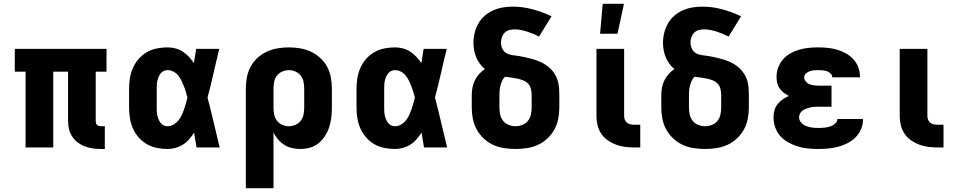

<svg xmlns="http://www.w3.org/2000/svg" viewBox="-20 -778 5040 1013"><path d="M533 8H513Q491 8 469.5 5Q448 2 428 -5.5Q408 -13 390.5 -26Q373 -39 361 -57.5Q349 -76 344 -97Q339 -118 339 -140V-400H261V0H115V-400H58V-520H542V-400H485V-140Q485 -134 486.5 -128.5Q488 -123 492 -119Q496 -115 501.5 -113.5Q507 -112 513 -112H533Z M864 8Q836 8 808 2.5Q780 -3 755.5 -17Q731 -31 712 -52.5Q693 -74 681.5 -100Q670 -126 665.5 -154Q661 -182 661 -210V-310Q661 -338 665.5 -366Q670 -394 681.5 -420Q693 -446 712 -467.5Q731 -489 755.5 -503Q780 -517 808 -522.5Q836 -528 864 -528Q885 -528 906 -522.5Q927 -517 944.5 -505.5Q962 -494 976.5 -478.5Q991 -463 1003 -445Q1006 -464 1009 -482.5Q1012 -501 1015 -520H1137Q1121 -456 1106.5 -391.5Q1092 -327 1075 -263Q1092 -198 1107.5 -132Q1123 -66 1139 0H1017Q1014 -20 1010.5 -39.5Q1007 -59 1004 -78Q992 -60 978 -43.5Q964 -27 946 -15.5Q928 -4 907 2Q886 8 864 8ZM864 -112Q881 -112 895.5 -120.5Q910 -129 920.5 -141.5Q931 -154 938 -169Q945 -184 950.5 -199.5Q956 -215 960.5 -231Q965 -247 969 -263Q965 -278 960.5 -293.5Q956 -309 950 -324Q944 -339 937 -353.5Q930 -368 919.5 -380.5Q909 -393 894.5 -400.5Q880 -408 864 -408Q854 -408 844 -403.5Q834 -399 827.5 -390.5Q821 -382 817 -372.5Q813 -363 810.5 -352.5Q808 -342 807.5 -331.5Q807 -321 807 -310V-210Q807 -199 807.5 -188.5Q808 -178 810.5 -167.5Q813 -157 817 -147.5Q821 -138 827.5 -129.5Q834 -121 844 -116.5Q854 -112 864 -112Z M1277 215V-310Q1277 -340 1282.5 -369.5Q1288 -399 1302 -425.5Q1316 -452 1338.5 -472.5Q1361 -493 1388 -505.5Q1415 -518 1444.5 -523Q1474 -528 1504 -528Q1534 -528 1563.5 -523Q1593 -518 1620 -505.5Q1647 -493 1669.5 -472.5Q1692 -452 1706 -425.5Q1720 -399 1725.5 -369.5Q1731 -340 1731 -310V-210Q1731 -184 1728 -158.5Q1725 -133 1717 -108Q1709 -83 1695 -61Q1681 -39 1661 -22.5Q1641 -6 1615.5 1Q1590 8 1564 8Q1542 8 1520 3Q1498 -2 1479.5 -14Q1461 -26 1446.5 -43Q1432 -60 1423 -80V215ZM1504 -112Q1522 -112 1539 -119.5Q1556 -127 1567 -141.5Q1578 -156 1581.5 -174Q1585 -192 1585 -210V-310Q1585 -328 1581.5 -346Q1578 -364 1567 -378.5Q1556 -393 1539 -400.5Q1522 -408 1504 -408Q1486 -408 1469 -400.5Q1452 -393 1441 -378.5Q1430 -364 1426.5 -346Q1423 -328 1423 -310V-210Q1423 -192 1426.5 -174Q1430 -156 1441 -141.5Q1452 -127 1469 -119.5Q1486 -112 1504 -112Z M2064 8Q2036 8 2008 2.5Q1980 -3 1955.5 -17Q1931 -31 1912 -52.5Q1893 -74 1881.5 -100Q1870 -126 1865.5 -154Q1861 -182 1861 -210V-310Q1861 -338 1865.5 -366Q1870 -394 1881.5 -420Q1893 -446 1912 -467.5Q1931 -489 1955.5 -503Q1980 -517 2008 -522.5Q2036 -528 2064 -528Q2085 -528 2106 -522.5Q2127 -517 2144.5 -505.5Q2162 -494 2176.5 -478.5Q2191 -463 2203 -445Q2206 -464 2209 -482.5Q2212 -501 2215 -520H2337Q2321 -456 2306.5 -391.5Q2292 -327 2275 -263Q2292 -198 2307.5 -132Q2323 -66 2339 0H2217Q2214 -20 2210.5 -39.5Q2207 -59 2204 -78Q2192 -60 2178 -43.5Q2164 -27 2146 -15.5Q2128 -4 2107 2Q2086 8 2064 8ZM2064 -112Q2081 -112 2095.5 -120.5Q2110 -129 2120.5 -141.5Q2131 -154 2138 -169Q2145 -184 2150.5 -199.5Q2156 -215 2160.5 -231Q2165 -247 2169 -263Q2165 -278 2160.5 -293.5Q2156 -309 2150 -324Q2144 -339 2137 -353.5Q2130 -368 2119.5 -380.5Q2109 -393 2094.5 -400.5Q2080 -408 2064 -408Q2054 -408 2044 -403.5Q2034 -399 2027.5 -390.5Q2021 -382 2017 -372.5Q2013 -363 2010.5 -352.5Q2008 -342 2007.5 -331.5Q2007 -321 2007 -310V-210Q2007 -199 2007.5 -188.5Q2008 -178 2010.5 -167.5Q2013 -157 2017 -147.5Q2021 -138 2027.5 -129.5Q2034 -121 2044 -116.5Q2054 -112 2064 -112Z M2700 8Q2670 8 2640 3.5Q2610 -1 2582.5 -13.5Q2555 -26 2532.5 -47Q2510 -68 2495.5 -94Q2481 -120 2475 -150Q2469 -180 2469 -210V-275Q2469 -295 2472.5 -315Q2476 -335 2485 -353.5Q2494 -372 2507.5 -387Q2521 -402 2538 -414Q2523 -426 2511.5 -442Q2500 -458 2492.5 -476Q2485 -494 2481.5 -513.5Q2478 -533 2478 -552Q2478 -579 2484.5 -605Q2491 -631 2504 -654Q2517 -677 2537 -694.5Q2557 -712 2581.5 -723Q2606 -734 2632 -738.5Q2658 -743 2685 -743Q2738 -743 2790 -729Q2842 -715 2890 -692L2824 -585Q2809 -593 2793.5 -599.5Q2778 -606 2762 -611Q2746 -616 2729.5 -619.5Q2713 -623 2696 -623Q2682 -623 2667.5 -619.5Q2653 -616 2643 -606Q2633 -596 2628 -582Q2623 -568 2623 -554Q2623 -537 2630.5 -521Q2638 -505 2652.5 -497Q2667 -489 2684 -487Q2701 -485 2717.5 -482.5Q2734 -480 2750.5 -476Q2767 -472 2783 -468Q2799 -464 2815 -458Q2831 -452 2845.5 -444Q2860 -436 2873 -425.5Q2886 -415 2896.5 -402Q2907 -389 2914.5 -373.5Q2922 -358 2925.5 -341.5Q2929 -325 2930 -308.5Q2931 -292 2931 -275V-210Q2931 -180 2925 -150Q2919 -120 2904.5 -94Q2890 -68 2867.5 -47Q2845 -26 2817.5 -13.5Q2790 -1 2760 3.5Q2730 8 2700 8ZM2700 -112Q2718 -112 2736 -119Q2754 -126 2765.5 -140.5Q2777 -155 2781 -173.5Q2785 -192 2785 -210V-275Q2785 -291 2781.5 -307.5Q2778 -324 2767 -336Q2756 -348 2740.5 -354Q2725 -360 2709 -363.5Q2693 -367 2676.5 -369Q2660 -371 2644 -373Q2635 -364 2629.5 -352Q2624 -340 2620.5 -327Q2617 -314 2616 -301Q2615 -288 2615 -275V-210Q2615 -192 2619 -173.5Q2623 -155 2634.5 -140.5Q2646 -126 2664 -119Q2682 -112 2700 -112Z M3358 0H3327Q3303 0 3278.5 -3Q3254 -6 3231 -14.5Q3208 -23 3187.5 -37Q3167 -51 3153 -71.5Q3139 -92 3133 -116Q3127 -140 3127 -165V-520H3273V-165Q3273 -155 3277 -145.5Q3281 -136 3289 -130Q3297 -124 3307 -122Q3317 -120 3327 -120H3358ZM3146 -600 3160 -758H3272L3238 -600Z M3700 8Q3670 8 3640 3.5Q3610 -1 3582.5 -13.5Q3555 -26 3532.5 -47Q3510 -68 3495.5 -94Q3481 -120 3475 -150Q3469 -180 3469 -210V-275Q3469 -295 3472.5 -315Q3476 -335 3485 -353.5Q3494 -372 3507.5 -387Q3521 -402 3538 -414Q3523 -426 3511.5 -442Q3500 -458 3492.5 -476Q3485 -494 3481.5 -513.5Q3478 -533 3478 -552Q3478 -579 3484.5 -605Q3491 -631 3504 -654Q3517 -677 3537 -694.5Q3557 -712 3581.5 -723Q3606 -734 3632 -738.5Q3658 -743 3685 -743Q3738 -743 3790 -729Q3842 -715 3890 -692L3824 -585Q3809 -593 3793.5 -599.5Q3778 -606 3762 -611Q3746 -616 3729.5 -619.5Q3713 -623 3696 -623Q3682 -623 3667.5 -619.5Q3653 -616 3643 -606Q3633 -596 3628 -582Q3623 -568 3623 -554Q3623 -537 3630.5 -521Q3638 -505 3652.5 -497Q3667 -489 3684 -487Q3701 -485 3717.5 -482.5Q3734 -480 3750.5 -476Q3767 -472 3783 -468Q3799 -464 3815 -458Q3831 -452 3845.5 -444Q3860 -436 3873 -425.5Q3886 -415 3896.5 -402Q3907 -389 3914.5 -373.5Q3922 -358 3925.5 -341.5Q3929 -325 3930 -308.5Q3931 -292 3931 -275V-210Q3931 -180 3925 -150Q3919 -120 3904.5 -94Q3890 -68 3867.5 -47Q3845 -26 3817.5 -13.5Q3790 -1 3760 3.5Q3730 8 3700 8ZM3700 -112Q3718 -112 3736 -119Q3754 -126 3765.5 -140.5Q3777 -155 3781 -173.5Q3785 -192 3785 -210V-275Q3785 -291 3781.5 -307.5Q3778 -324 3767 -336Q3756 -348 3740.5 -354Q3725 -360 3709 -363.5Q3693 -367 3676.5 -369Q3660 -371 3644 -373Q3635 -364 3629.5 -352Q3624 -340 3620.5 -327Q3617 -314 3616 -301Q3615 -288 3615 -275V-210Q3615 -192 3619 -173.5Q3623 -155 3634.5 -140.5Q3646 -126 3664 -119Q3682 -112 3700 -112Z M4297 8Q4270 8 4243 5.5Q4216 3 4190 -5Q4164 -13 4140 -26Q4116 -39 4098 -59Q4080 -79 4070.5 -105Q4061 -131 4061 -158Q4061 -177 4066 -195.5Q4071 -214 4082.5 -228.5Q4094 -243 4109.5 -253.5Q4125 -264 4142 -272Q4128 -279 4115 -289Q4102 -299 4093 -312Q4084 -325 4080.5 -341Q4077 -357 4077 -372Q4077 -398 4086 -422Q4095 -446 4111.5 -465Q4128 -484 4150.5 -496.5Q4173 -509 4197 -516Q4221 -523 4246.5 -525.5Q4272 -528 4297 -528Q4322 -528 4347 -525.5Q4372 -523 4396 -516Q4420 -509 4442 -497Q4464 -485 4481 -467Q4498 -449 4507.5 -425.5Q4517 -402 4517 -377V-370H4371V-371Q4371 -382 4362 -390.5Q4353 -399 4342 -402.5Q4331 -406 4319.5 -407Q4308 -408 4297 -408Q4285 -408 4273.5 -407Q4262 -406 4251 -402Q4240 -398 4231.5 -389.5Q4223 -381 4223 -370Q4223 -357 4231.5 -347.5Q4240 -338 4251.5 -333.5Q4263 -329 4275.5 -327.5Q4288 -326 4300 -326H4367V-215H4300Q4289 -215 4278 -214.5Q4267 -214 4256.5 -211.5Q4246 -209 4235.5 -205.5Q4225 -202 4216 -196Q4207 -190 4201.5 -180Q4196 -170 4196 -159Q4196 -143 4207.5 -130.5Q4219 -118 4234 -112.5Q4249 -107 4265 -105Q4281 -103 4297 -103Q4307 -103 4317.5 -103.5Q4328 -104 4338 -105.5Q4348 -107 4357.5 -110Q4367 -113 4376 -118Q4385 -123 4391.5 -131.5Q4398 -140 4398 -150H4533V-145Q4533 -119 4522 -94.5Q4511 -70 4492.5 -52Q4474 -34 4450 -22Q4426 -10 4401 -3.5Q4376 3 4349.5 5.5Q4323 8 4297 8Z M4958 0H4927Q4903 0 4878.5 -3Q4854 -6 4831 -14.5Q4808 -23 4787.5 -37Q4767 -51 4753 -71.5Q4739 -92 4733 -116Q4727 -140 4727 -165V-520H4873V-165Q4873 -155 4877 -145.5Q4881 -136 4889 -130Q4897 -124 4907 -122Q4917 -120 4927 -120H4958Z"/></svg>

Font: Iosevka Aile Heavy
Style: Regular
Weight: 900
Designer: Belleve Invis
Foundry: Belleve Invis
Version: Version 31.1.0; ttfautohint (v1.8.4)